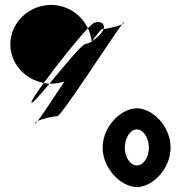

<svg xmlns="http://www.w3.org/2000/svg" viewBox="-20 -752 747 780"><path d="M22 -572C22 -494 81 -429 158 -415C211 -488 293 -591 337 -637C311 -692 254 -732 187 -732C97 -732 22 -659 22 -572ZM108 -336C108 -326 141 -364 181 -412C173 -412 165 -414 158 -415C127 -373 106 -341 108 -336ZM123 -250C123 -248 127 -252 133 -260C127 -257 123 -254 123 -250ZM133 -260C153 -271 200 -280 213 -280C229 -280 431 -594 476 -654C458 -644 419 -636 401 -634C401 -633 400 -631 399 -630C392 -615 374 -597 354 -585C353 -584 353 -582 352 -581V-583C344 -578 335 -575 327 -573C313 -573 239 -482 181 -412H187C206 -412 225 -415 242 -421C195 -351 152 -285 133 -260ZM337 -637C345 -620 351 -602 352 -583C353 -583 353 -585 354 -585C376 -615 391 -634 395 -634H401C407 -655 391 -668 365 -660C361 -660 351 -651 337 -637ZM397 -152C397 -66 473 8 536 8C599 8 673 -66 673 -152C673 -240 599 -312 536 -312C473 -312 397 -240 397 -152ZM476 -654C482 -657 485 -660 485 -663C485 -665 482 -662 476 -654ZM487 -152C487 -191 509 -226 536 -226C563 -226 585 -191 585 -152C585 -114 563 -80 536 -80C509 -80 487 -114 487 -152Z"/></svg>

Font: Ampere
Style: SuCnd
Weight: 400
Version: Version 1